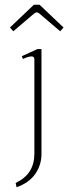

<svg xmlns="http://www.w3.org/2000/svg" viewBox="-20 -677 288 810"><path d="M22 -561 123 -657H147L248 -561L234 -545L146 -620Q139 -625 135 -625Q131 -625 124 -620L36 -545ZM46 95Q87 75 106 44.5Q125 14 125 -29V-427Q125 -439 113 -439Q106 -439 95 -435.5Q84 -432 77 -428L72 -440L138 -470H155V-28Q155 19 129 56.5Q103 94 50 113Z"/></svg>

Font: Taviraj Thin
Style: Regular
Weight: 100
Designer: Katatrad Team
Foundry: CadsonDemak
Version: Version 1.030